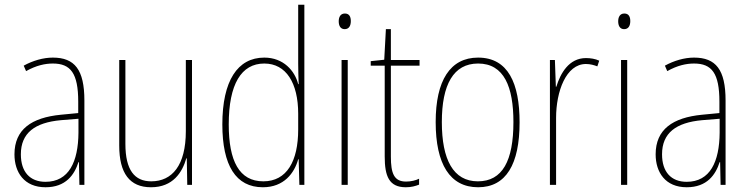

<svg xmlns="http://www.w3.org/2000/svg" viewBox="-20 -780 3155 810"><path d="M203 -537C162 -537 118 -524 80 -503L90 -480C133 -504 170 -512 203 -512C278 -512 310 -471 310 -351V-303L237 -296C113 -284 41 -234 41 -129C41 -53 82 10 172 10C258 10 294 -43 311 -96H313L315 0H336V-356C336 -486 295 -537 203 -537ZM237 -273 311 -279V-220C310 -98 271 -13 172 -13C106 -13 68 -55 68 -129C68 -219 127 -263 237 -273Z M790 -527H764V-227C764 -82 706 -15 618 -15C548 -15 509 -62 509 -173V-527H483V-166C483 -49 527 10 617 10C710 10 749 -53 766 -112H768L770 0H790Z M1089 10C1178 10 1222 -50 1238 -108H1240L1243 0H1264V-760H1238V-511C1238 -483 1239 -456 1240 -425H1238C1224 -481 1176 -537 1095 -537C982 -537 918 -439 918 -255C918 -82 975 10 1089 10ZM1091 -15C989 -15 945 -101 945 -255C945 -425 998 -512 1095 -512C1187 -512 1238 -430 1238 -300V-234C1238 -100 1190 -15 1091 -15Z M1435 -723C1415 -723 1409 -706 1409 -690C1409 -672 1416 -657 1434 -657C1452 -657 1460 -671 1460 -691C1460 -707 1455 -723 1435 -723ZM1447 -527H1421V0H1447Z M1693 -14C1642 -14 1629 -49 1629 -119V-503H1750V-527H1629V-657H1608L1601 -528L1544 -522V-503H1603V-120C1603 -37 1621 10 1692 10C1716 10 1732 5 1748 -1V-26C1734 -19 1714 -14 1693 -14Z M2172 -264C2172 -428 2124 -537 1997 -537C1879 -537 1818 -440 1818 -265C1818 -88 1878 10 1997 10C2115 10 2172 -87 2172 -264ZM1844 -265C1844 -423 1893 -512 1997 -512C2107 -512 2146 -413 2146 -265C2146 -102 2100 -15 1996 -15C1892 -15 1844 -107 1844 -265Z M2452 -535C2380 -535 2344 -470 2327 -414H2325L2321 -527H2300V0H2326V-283C2326 -394 2368 -510 2452 -510C2471 -510 2487 -505 2500 -500L2508 -524C2491 -532 2471 -535 2452 -535Z M2614 -723C2594 -723 2588 -706 2588 -690C2588 -672 2595 -657 2613 -657C2631 -657 2639 -671 2639 -691C2639 -707 2634 -723 2614 -723ZM2626 -527H2600V0H2626Z M2908 -537C2867 -537 2823 -524 2785 -503L2795 -480C2838 -504 2875 -512 2908 -512C2983 -512 3015 -471 3015 -351V-303L2942 -296C2818 -284 2746 -234 2746 -129C2746 -53 2787 10 2877 10C2963 10 2999 -43 3016 -96H3018L3020 0H3041V-356C3041 -486 3000 -537 2908 -537ZM2942 -273 3016 -279V-220C3015 -98 2976 -13 2877 -13C2811 -13 2773 -55 2773 -129C2773 -219 2832 -263 2942 -273Z"/></svg>

Font: Noto Sans Gujarati UI Condensed Thin
Style: Regular
Weight: 100
Width: 3
Designer: Jelle Bosma - Monotype Design Team, Universal Thirst
Foundry: Monotype Imaging Inc.
Version: Version 2.106